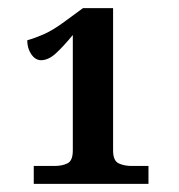

<svg xmlns="http://www.w3.org/2000/svg" viewBox="-20 -839 440 472"><path d="M63 -387V-431H114Q133 -431 146 -437.5Q159 -444 159 -469V-753Q136 -725 117.5 -708Q99 -691 81 -691Q67 -691 57 -705.5Q47 -720 47 -740Q65 -745 87 -754.5Q109 -764 139 -786L184 -819H258V-469Q258 -444 271.5 -437.5Q285 -431 304 -431H345V-387Z"/></svg>

Font: NotoSerif-Bold
Style: Regular
Weight: 700
Designer: Monotype Design Team
Foundry: Monotype Imaging Inc.
Version: Version 2.007; ttfautohint (v1.8) -l 8 -r 50 -G 200 -x 14 -D